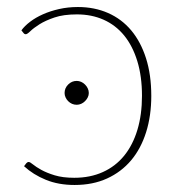

<svg xmlns="http://www.w3.org/2000/svg" viewBox="-20 -521 508 547"><path d="M55 -56Q56.5 -57.5 58 -58.5Q59.5 -59.5 62 -59.5Q65.5 -59.5 74 -52.5Q82.5 -45.5 97.8 -37Q113 -28.5 136 -21.5Q159 -14.5 191.5 -14.5Q237 -14.5 273 -30.8Q309 -47 333.8 -77.5Q358.5 -108 371.5 -151.2Q384.5 -194.5 384.5 -248Q384.5 -303.5 371.2 -346.8Q358 -390 333.8 -419.8Q309.5 -449.5 275.2 -464.8Q241 -480 199 -480Q161 -480 135.2 -471.2Q109.5 -462.5 92.5 -451.8Q75.5 -441 66.5 -432.2Q57.5 -423.5 53.5 -423.5Q49.5 -423.5 47 -427L41 -434.5Q50 -447 65.8 -459Q81.5 -471 102.2 -480.2Q123 -489.5 148.2 -495.2Q173.5 -501 202 -501Q249 -501 287.8 -484Q326.5 -467 353.8 -434.5Q381 -402 396 -355Q411 -308 411 -248Q411 -191 396.2 -144.2Q381.5 -97.5 353.5 -64.2Q325.5 -31 285 -12.5Q244.5 6 192.5 6Q146.5 6 110.5 -8.8Q74.5 -23.5 48.5 -47.5ZM233 -256Q233 -249.5 230 -243.5Q227 -237.5 222.2 -232.8Q217.5 -228 211.2 -225.2Q205 -222.5 198.5 -222.5Q191.5 -222.5 185.2 -225.2Q179 -228 174.2 -232.8Q169.5 -237.5 166.8 -243.5Q164 -249.5 164 -256Q164 -270 174.2 -280.2Q184.5 -290.5 198.5 -290.5Q205 -290.5 211.2 -287.8Q217.5 -285 222.2 -280.2Q227 -275.5 230 -269.2Q233 -263 233 -256Z"/></svg>

Font: Lato 2
Style: Regular
Weight: 200
Designer: Lukasz Dziedzic with Adam Twardoch and Botio Nikoltchev
Foundry: tyPoland Lukasz Dziedzic
Version: Version 2.015; 2015-08-06; http://www.latofonts.com/